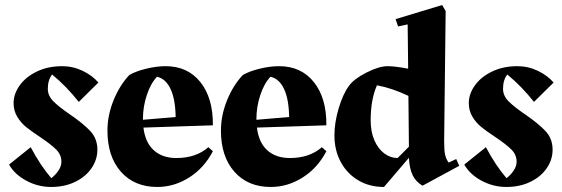

<svg xmlns="http://www.w3.org/2000/svg" viewBox="-20 -728 2234 763"><path d="M257 -274Q311 -237 339 -207Q367 -177 367 -133Q367 -94 344 -60Q321 -26 279 -5.5Q237 15 183 15Q131 15 84.5 -10Q38 -35 16 -74L102 -143Q142 -68 184 -20Q201 -33 212.5 -50.5Q224 -68 224 -85Q224 -113 203.5 -133.5Q183 -154 140 -183Q105 -206 84 -223Q63 -240 48.5 -264Q34 -288 34 -318Q34 -355 58.5 -389Q83 -423 127 -444Q171 -465 227 -465Q270 -465 308.5 -446.5Q347 -428 371 -400L293 -323Q245 -384 187 -432Q170 -410 170 -375Q170 -348 191.5 -326Q213 -304 257 -274ZM137 0H138Z M826 -230 550 -221Q557 -162 591 -131Q625 -100 681 -100Q759 -100 808 -143L826 -127Q791 -60 731.5 -22.5Q672 15 605 15Q514 15 460.5 -45.5Q407 -106 407 -209Q407 -270 431.5 -330Q456 -390 494 -430Q520 -445 561 -455Q602 -465 638 -465Q726 -465 776.5 -401.5Q827 -338 826 -230ZM678 -263Q677 -333 658 -374Q639 -415 604 -423Q579 -397 563.5 -350.5Q548 -304 548 -255V-252Z M1277 -230 1001 -221Q1008 -162 1042 -131Q1076 -100 1132 -100Q1210 -100 1259 -143L1277 -127Q1242 -60 1182.5 -22.5Q1123 15 1056 15Q965 15 911.5 -45.5Q858 -106 858 -209Q858 -270 882.5 -330Q907 -390 945 -430Q971 -445 1012 -455Q1053 -465 1089 -465Q1177 -465 1227.5 -401.5Q1278 -338 1277 -230ZM1129 -263Q1128 -333 1109 -374Q1090 -415 1055 -423Q1030 -397 1014.5 -350.5Q999 -304 999 -255V-252Z M1805 -69 1659 10Q1632 -6 1619.5 -32.5Q1607 -59 1605 -101L1506 15Q1448 15 1403.5 -11.5Q1359 -38 1334 -84.5Q1309 -131 1309 -190Q1309 -241 1326 -298Q1343 -355 1367 -387Q1386 -414 1436 -439.5Q1486 -465 1520 -465Q1550 -465 1602 -455L1600 -631L1562 -623L1552 -652L1737 -708L1751 -684L1745 -166Q1745 -130 1749 -112.5Q1753 -95 1763 -82L1793 -96ZM1560 -100 1605 -145 1603 -347Q1538 -378 1478 -389Q1453 -332 1453 -250Q1453 -204 1468 -170Q1483 -136 1507.5 -118Q1532 -100 1560 -100Z M2066 -274Q2120 -237 2148 -207Q2176 -177 2176 -133Q2176 -94 2153 -60Q2130 -26 2088 -5.5Q2046 15 1992 15Q1940 15 1893.5 -10Q1847 -35 1825 -74L1911 -143Q1951 -68 1993 -20Q2010 -33 2021.5 -50.5Q2033 -68 2033 -85Q2033 -113 2012.5 -133.5Q1992 -154 1949 -183Q1914 -206 1893 -223Q1872 -240 1857.5 -264Q1843 -288 1843 -318Q1843 -355 1867.5 -389Q1892 -423 1936 -444Q1980 -465 2036 -465Q2079 -465 2117.5 -446.5Q2156 -428 2180 -400L2102 -323Q2054 -384 1996 -432Q1979 -410 1979 -375Q1979 -348 2000.5 -326Q2022 -304 2066 -274ZM1946 0H1947Z"/></svg>

Font: Rakkas
Style: Regular
Weight: 400
Designer: Zeynep Akay
Foundry: Zeynep Akay
Version: Version 2.000